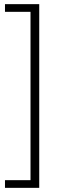

<svg xmlns="http://www.w3.org/2000/svg" viewBox="-20 -725 321 925"><path d="M169 180H4V143H127V-668H4V-705H169Z"/></svg>

Font: wassup Sans
Style: Light
Weight: 200
Version: Version 2.001